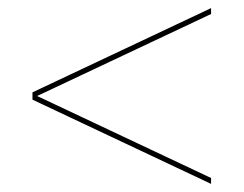

<svg xmlns="http://www.w3.org/2000/svg" viewBox="-20 -624 600 473"><path d="M60 -378.5 500 -171V-185.5L71.5 -387.5L500 -589.5V-604L60 -396.5Z"/></svg>

Font: Bodoni* 16pt
Style: Bold
Weight: 700
Version: Version 2.3